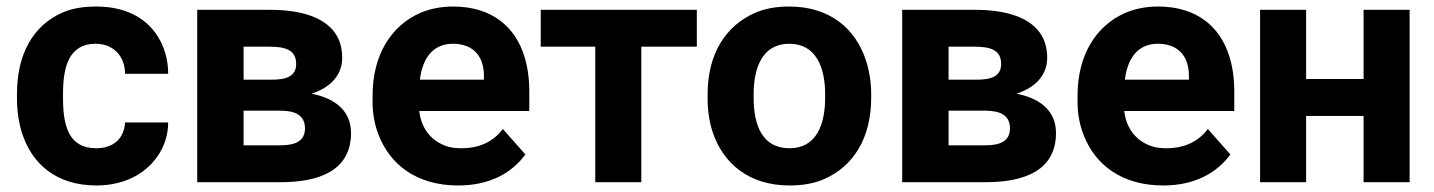

<svg xmlns="http://www.w3.org/2000/svg" viewBox="-20 -558 4392 588"><path d="M173 -257V-271C173 -353 191 -424 273 -424C327 -424 363 -386 363 -332H495C495 -363 489 -392 478 -418C447 -491 379 -538 275 -538C234 -538 198 -532 168 -518C82 -479 32 -393 32 -271V-257C32 -220 37 -184 47 -152C77 -57 151 10 276 10C341 10 395 -12 431 -44C465 -74 495 -122 495 -183H363C360 -133 327 -104 274 -104C190 -104 173 -174 173 -257Z M1028 -381C1028 -406 1023 -427 1013 -446C980 -506 900 -528 805 -528H584V0H839C957 0 1055 -35 1055 -151C1055 -224 998 -259 934 -271C984 -287 1028 -322 1028 -381ZM914 -165C914 -125 883 -113 839 -113H726V-219H839C884 -219 914 -205 914 -165ZM887 -362C887 -324 856 -314 813 -314H726V-415H805C853 -415 887 -406 887 -362Z M1589 -85 1520 -163C1493 -127 1452 -104 1393 -104C1374 -104 1358 -106 1343 -112C1300 -128 1270 -165 1264 -218H1601V-278C1601 -317 1596 -353 1586 -385C1558 -476 1486 -538 1368 -538C1330 -538 1296 -531 1266 -518C1178 -479 1121 -390 1121 -265V-246C1121 -211 1127 -177 1139 -146C1174 -54 1256 10 1383 10C1481 10 1548 -29 1589 -85ZM1462 -326V-314H1266C1273 -373 1301 -424 1367 -424C1428 -424 1462 -387 1462 -326Z M2114 -415V-528H1636V-415H1803V0H1944V-415Z M2147 -269V-259C2147 -220 2152 -185 2163 -152C2195 -58 2273 10 2398 10C2438 10 2474 4 2505 -10C2593 -49 2648 -134 2648 -259V-269C2648 -308 2642 -343 2631 -376C2599 -470 2522 -538 2397 -538C2357 -538 2322 -532 2291 -518C2203 -479 2147 -394 2147 -269ZM2507 -269V-259C2507 -176 2480 -104 2398 -104C2314 -104 2288 -175 2288 -259V-269C2288 -351 2315 -424 2397 -424C2479 -424 2507 -352 2507 -269Z M3187 -381C3187 -406 3182 -427 3172 -446C3139 -506 3059 -528 2964 -528H2743V0H2998C3116 0 3214 -35 3214 -151C3214 -224 3157 -259 3093 -271C3143 -287 3187 -322 3187 -381ZM3073 -165C3073 -125 3042 -113 2998 -113H2885V-219H2998C3043 -219 3073 -205 3073 -165ZM3046 -362C3046 -324 3015 -314 2972 -314H2885V-415H2964C3012 -415 3046 -406 3046 -362Z M3748 -85 3679 -163C3652 -127 3611 -104 3552 -104C3533 -104 3517 -106 3502 -112C3459 -128 3429 -165 3423 -218H3760V-278C3760 -317 3755 -353 3745 -385C3717 -476 3645 -538 3527 -538C3489 -538 3455 -531 3425 -518C3337 -479 3280 -390 3280 -265V-246C3280 -211 3286 -177 3298 -146C3333 -54 3415 10 3542 10C3640 10 3707 -29 3748 -85ZM3621 -326V-314H3425C3432 -373 3460 -424 3526 -424C3587 -424 3621 -387 3621 -326Z M4297 0V-528H4156V-316H3980V-528H3839V0H3980V-203H4156V0Z"/></svg>

Font: Asimov
Style: Regular
Weight: 500
Designer: Google
Version: Version 2.000980; 2014